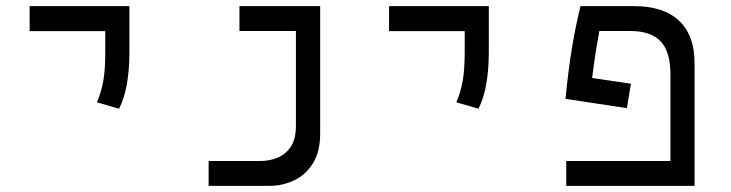

<svg xmlns="http://www.w3.org/2000/svg" viewBox="-20 -606 2384 626"><path d="M368.2 -251.5 295.9 -272.5Q310.1 -305.2 316.7 -341.8Q323.2 -378.4 323.2 -435.1V-504.4H76.7V-585.9H401.9V-435.1Q401.9 -378.4 393.6 -331.5Q385.3 -284.7 368.2 -251.5Z M660.2 0V-81.1H830.1Q857.9 -81.1 884.3 -91.6Q910.6 -102.1 927.7 -127.2Q944.8 -152.3 944.8 -196.8V-504.9H760.7V-585.9H1023.9V-171.4Q1023.9 -111.3 1000.2 -73.5Q976.6 -35.6 938.7 -17.8Q900.9 0 857.9 0Z M1540 -251.5 1467.8 -272.5Q1481.9 -305.2 1488.5 -341.8Q1495.1 -378.4 1495.1 -435.1V-504.4H1248.5V-585.9H1573.7V-435.1Q1573.7 -378.4 1565.4 -331.5Q1557.1 -284.7 1540 -251.5Z M2037.1 -333 2023.9 -253.4 1823.7 -283.7Q1833.5 -382.8 1845.9 -456.1Q1858.4 -529.3 1872.6 -585.9H2049.3Q2143.6 -585.9 2194.1 -538.3Q2244.6 -490.7 2244.6 -400.9V0H1826.2V-81.1H2166V-362.3Q2166 -438 2133.8 -471.4Q2101.6 -504.9 2036.1 -504.9H1934.1Q1929.7 -481.4 1923.6 -444.3Q1917.5 -407.2 1910.6 -351.6Z"/></svg>

Font: Cascadia Mono NF SemiLight
Style: Regular
Weight: 350
Monospace: yes
Designer: Aaron Bell
Foundry: Saja Typeworks
Version: Version 2404.023; ttfautohint (v1.8.4)